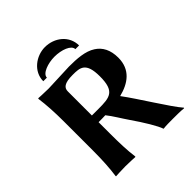

<svg xmlns="http://www.w3.org/2000/svg" viewBox="-224 -983 1134 1134"><g transform="rotate(-45 343.5 -415.5)"><path d="M245 -296C263 -296 282 -296 302 -297C330 -262 357 -215 384 -176C434 -104 478 -31 489 3C508 0 548 0 567 0C587 0 640 0 660 3L662 0C611 -58 507 -231 444 -315C529 -336 597 -383 597 -483C597 -548 573 -592 532 -618C486 -648 419 -652 353 -652C328 -652 207 -645 177 -645C143 -645 93 -648 93 -648L91 -645C99 -588 103 -520 103 -445V-200C103 -125 99 -54 91 0L92 3C92 3 138 0 173 0C207 0 253 3 253 3L255 0C247 -57 245 -125 245 -200ZM334 -602C395 -602 442 -600 442 -482C442 -357 396 -352 299 -352H245V-553C245 -582 263 -602 334 -602ZM185 -698H215C215 -732 280 -754 334 -754C392 -754 453 -732 453 -698H484C484 -779 414 -834 334 -834C261 -834 185 -779 185 -698Z"/></g></svg>

Font: Libertinus Sans
Style: Bold
Weight: 700
Designer: Philipp H. Poll, Khaled Hosny
Foundry: Caleb Maclennan
Version: Version 7.050;RELEASE